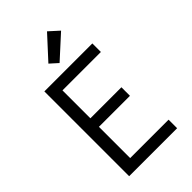

<svg xmlns="http://www.w3.org/2000/svg" viewBox="-288 -1080 1177 1177"><g transform="rotate(-45 300.0 -492.0)"><path d="M96 0V-735H512V-661H179V-419H448V-345H179V-74H512V0ZM285 -792 234 -838 368 -984 432 -926Z"/></g></svg>

Font: Iosevka Meiseki Sans
Style: Regular
Weight: 400
Monospace: yes
Designer: Belleve Invis
Foundry: Belleve Invis
Version: Version 11.2.6; ttfautohint (v1.8.4)